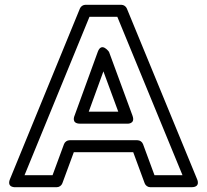

<svg xmlns="http://www.w3.org/2000/svg" viewBox="-20 -756 864 801"><path d="M553.2 -171H270.5C260.1 -171 250.6 -164.3 247 -154.7L199.2 -25H82.3L353.3 -686H469.4L741.4 -25H624.5L576.7 -154.7C573.1 -164.4 563.5 -171 553.2 -171ZM535.8 -121 583.6 8.7C587.2 18.3 596.7 25 607.1 25H778.7C819.5 25 801.8 -9.5 801.8 -9.5L509.2 -720.5C505.7 -729.1 496.4 -736 486.1 -736H336.5C327.2 -736 317.3 -730 313.4 -720.5L21.9 -9.5C6.4 28.2 45 25 45 25H216.6C226.9 25 236.5 18.4 240.1 8.7L287.9 -121ZM314.5 -240H509.2C509.2 -240 546.3 -236.6 532.7 -273.6L434.8 -539.6C434.8 -539.6 403.8 -583.5 387.8 -539.5L291 -273.5C291 -273.5 275.2 -240 314.5 -240ZM350.2 -290 411.4 -458.3 473.4 -290Z"/></svg>

Font: Asimov
Style: WidOu
Weight: 500
Designer: Google
Version: Version 2.000980; 2014